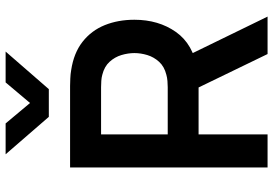

<svg xmlns="http://www.w3.org/2000/svg" viewBox="-168 -828 995 700"><g transform="rotate(-90 330.0 -477.5)"><path d="M118 -955H230.5L305 -866L380 -955H492.5L355.5 -797.5H254.5ZM70 0V-720H367.5Q378 -720 394.5 -719.2Q411 -718.5 425 -716Q487.5 -706.5 528.2 -674.5Q569 -642.5 588.8 -593.8Q608.5 -545 608.5 -485.5Q608.5 -397.5 564 -334.2Q519.5 -271 427.5 -256L376 -251.5H190.5V0ZM483.5 0 341.5 -293 464 -320 620 0ZM190.5 -364H362.5Q372.5 -364 385 -365Q397.5 -366 408 -369Q438 -376.5 455.2 -395.5Q472.5 -414.5 479.8 -438.5Q487 -462.5 487 -485.5Q487 -508.5 479.8 -532.8Q472.5 -557 455.2 -576Q438 -595 408 -602.5Q397.5 -605.5 385 -606.2Q372.5 -607 362.5 -607H190.5Z"/></g></svg>

Font: Manrope ExtraLight
Style: Bold
Weight: 700
Version: Version 4.504